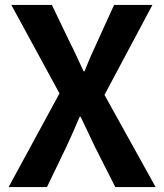

<svg xmlns="http://www.w3.org/2000/svg" viewBox="-20 -761 667 781"><path d="M15 0H171L250 -164C268 -202 285 -241 304 -286H308C329 -241 348 -202 366 -164L449 0H613L405 -375L600 -741H444L374 -587C358 -553 342 -517 324 -471H320C298 -517 283 -553 265 -587L191 -741H26L222 -381Z"/></svg>

Font: Noto Sans CJK TC
Style: Bold
Weight: 700
Designer: Ryoko NISHIZUKA 西塚涼子 (kana, bopomofo & ideographs); Paul D. Hunt (Latin, Greek & Cyrillic); Sandoll Communications 산돌커뮤니
Foundry: Adobe
Version: Version 2.004;hotconv 1.0.118;makeotfexe 2.5.65603